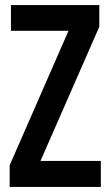

<svg xmlns="http://www.w3.org/2000/svg" viewBox="-20 -734 432 754"><path d="M376 0H18V-85L249 -613H23V-714H370V-629L139 -102H376Z"/></svg>

Font: Noto Sans Malayalam ExtraCondensed SemiBold
Style: Regular
Weight: 600
Width: 2
Designer: Jelle Bosma - Monotype Design Team
Foundry: Monotype Imaging Inc.
Version: Version 2.104; ttfautohint (v1.8.4.7-5d5b)